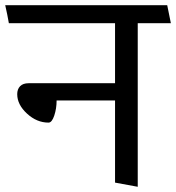

<svg xmlns="http://www.w3.org/2000/svg" viewBox="-31 -700 675 736"><path d="M410 -315H186Q186 -284 177 -257Q168 -230 155 -230Q110 -230 72.5 -264.5Q35 -299 35 -339Q35 -358 46 -369.5Q57 -381 79 -381H410V-611H3Q0 -628 -3.5 -645.5Q-7 -663 -11 -680H610L624 -611H497V16L410 0Z"/></svg>

Font: Palanquin
Style: Regular
Weight: 400
Designer: Pria Ravichandran
Version: Version 1.0.4